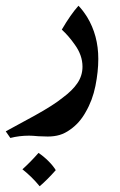

<svg xmlns="http://www.w3.org/2000/svg" viewBox="-80 -255 419 668"><path d="M223 -196Q262 -132 262 -50Q262 -6 252 44Q242 94 218 135Q197 173 164 196Q146 209 127.5 214.5Q109 220 86 220L54 219Q32 217 21 217Q-13 217 -44 225L-60 202L41 147Q106 111 138 85Q172 60 189.5 34Q207 8 207 -23Q207 -63 180 -100Q159 -130 135 -152Q166 -205 193 -235Q207 -221 223 -196ZM114 337Q85 370 58 393Q31 360 -2 334Q26 309 54 277Q72 289 88.5 305.5Q105 322 114 337Z"/></svg>

Font: Mirza Medium
Style: Regular
Weight: 500
Designer: Arabic design by Kourosh Beigpour, Latin design by Eduardo Tunni, engineering by Lasse Fister
Version: Version 1.0010g